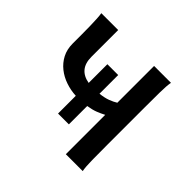

<svg xmlns="http://www.w3.org/2000/svg" viewBox="-130 -632 766 766"><g transform="rotate(45 252.5 -249.0)"><path d="M256.3 -265.6Q282.7 -268.6 300.8 -275.4Q318.8 -282.2 332 -290.5V-498H427.2Q423.3 -477.5 422.9 -439.7Q422.4 -401.9 422.4 -351.6V-146.5Q422.4 -96.2 422.9 -58.3Q423.3 -20.5 427.2 0H332V-222.2Q316.4 -213.9 298.8 -207Q281.2 -200.2 256.3 -196.3V-92.8H195.3V-192.9Q165.5 -194.3 137.5 -203.9Q109.4 -213.4 87.4 -231Q65.4 -248.5 52.2 -273.7Q39.1 -298.8 39.1 -332V-382.3Q39.1 -407.7 38.6 -429.9Q38.1 -452.1 37.1 -470Q36.1 -487.8 34.2 -498H129.4V-346.7Q129.4 -311.5 146.2 -291.3Q163.1 -271 195.3 -265.6V-371.1H256.3Z"/></g></svg>

Font: Andika Compact
Style: Regular
Weight: 400
Designer: Victor Gaultney, Annie Olsen, Julie Remington, Don Collingsworth, Eric Hays, Becca Hirsbrunner
Foundry: SIL International
Version: Version 5.000 ; LnSpcTght